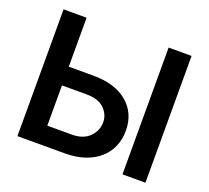

<svg xmlns="http://www.w3.org/2000/svg" viewBox="-123 -881 1126 1035"><g transform="rotate(20 439.5 -363.5)"><path d="M205.3 -727.3V-446.4H345.5Q471.6 -446.4 541.9 -386.7Q612.6 -326.7 612.6 -226.6Q612.6 -176.5 594.3 -134.8Q576 -93 541.7 -63.2Q507.5 -33.4 457.9 -16.7Q408.4 0 345.5 0H73.2V-727.3ZM675.8 0V-727.3H807.5V0ZM205.3 -108H345.5Q411.6 -108 447.1 -144.2Q482.2 -180 482.2 -228Q482.2 -273.4 447.1 -306.8Q429 -323.9 403.9 -331.5Q378.9 -339.1 345.5 -339.1H205.3Z"/></g></svg>

Font: Inter P Semi Bold
Style: Regular
Weight: 600
Designer: Rasmus Andersson
Foundry: rsms
Version: Version 3.018;git-588b23468